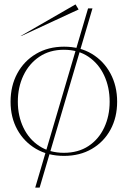

<svg xmlns="http://www.w3.org/2000/svg" viewBox="-20 -695 583 872"><path d="M380 -657H400L160 157H140ZM271 13Q198 13 143.5 -19Q89 -51 58.5 -106.5Q28 -162 28 -233Q28 -305 58.5 -361.5Q89 -418 144 -450.5Q199 -483 271 -483Q343 -483 397 -450.5Q451 -418 481.5 -361.5Q512 -305 512 -233Q512 -162 482 -106.5Q452 -51 397.5 -19Q343 13 271 13ZM270 -1Q335 -1 381.5 -31.5Q428 -62 453 -115Q478 -168 478 -233Q478 -299 453 -352.5Q428 -406 381.5 -437.5Q335 -469 270 -469Q206 -469 159 -437.5Q112 -406 86.5 -352.5Q61 -299 61 -233Q61 -168 86.5 -115Q112 -62 159 -31.5Q206 -1 270 -1ZM80 -533 73 -531 323 -675 337 -652Z"/></svg>

Font: Panamera Thin
Style: Regular
Weight: 100
Designer: Bastien Sozeau
Foundry: NBR — Bastien Sozeau
Version: Version 3.003;gftools[0.9.33]